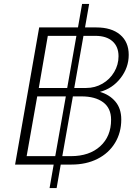

<svg xmlns="http://www.w3.org/2000/svg" viewBox="-20 -840 702 980"><path d="M599 -230Q599 -163 567 -110.5Q535 -58 477.5 -29Q420 0 345 0H290L269 120H233L254 0H57L180 -700H378L399 -820H435L414 -700H472Q549 -700 593 -663Q637 -626 637 -560Q637 -495 595.5 -441.5Q554 -388 490 -371Q539 -357 569 -321.5Q599 -286 599 -230ZM178 -391H323L370 -657H224ZM406 -657 359 -391H420Q465 -391 503 -413Q541 -435 563 -472.5Q585 -510 585 -553Q585 -602 554 -629.5Q523 -657 467 -657ZM262 -43 316 -348H170L116 -43ZM547 -229Q547 -288 506.5 -318Q466 -348 396 -348H352L298 -43H342Q436 -43 491.5 -93.5Q547 -144 547 -229Z"/></svg>

Font: KoHo Light
Style: Italic
Weight: 300
Italic angle: -10°
Version: Version 1.000; ttfautohint (v1.6)